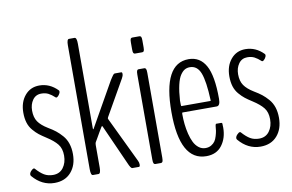

<svg xmlns="http://www.w3.org/2000/svg" viewBox="-75 -840 1491 980"><g transform="rotate(-10 671.0 -350.5)"><path d="M251.5 -123Q251.5 -65.4 220.2 -29.8Q189 5.9 134.3 5.9Q68.8 5.9 21.5 -49.8Q18.6 -53.7 18.6 -57.6Q18.6 -66.4 27.3 -75.9Q36.1 -85.4 42.5 -85.4Q44.4 -85.4 45.9 -84Q68.4 -58.6 87.9 -47.1Q107.4 -35.6 133.8 -35.6Q168 -35.6 186.8 -61Q205.6 -86.4 205.6 -123.5Q205.6 -160.2 187.7 -182.6Q169.9 -205.1 133.3 -228.5Q110.4 -243.2 96.7 -253.9Q83 -264.6 67.9 -282.2Q52.7 -299.8 45.7 -322.5Q38.6 -345.2 38.6 -374.5Q38.6 -428.7 67.4 -463.1Q96.2 -497.6 142.6 -497.6Q196.3 -497.6 236.8 -456.1Q239.3 -453.6 239.3 -449.7Q239.3 -441.4 231.7 -431.6Q224.1 -421.9 218.3 -421.9Q216.3 -421.9 215.3 -422.9Q197.3 -439.5 181.9 -447.3Q166.5 -455.1 145.5 -455.1Q116.7 -455.1 100.6 -432.4Q84.5 -409.7 84.5 -377.4Q84.5 -342.3 99.6 -320.1Q114.7 -297.9 148.4 -277.3Q172.4 -263.2 187.7 -251Q203.1 -238.8 219.2 -220.5Q235.4 -202.1 243.4 -177.7Q251.5 -153.3 251.5 -123Z M333.5 0Q322.3 0 322.3 -31.7V-673.8Q322.3 -705.6 333.5 -705.6H362.3Q374 -705.6 374 -673.8V-234.9Q374 -229.5 376 -229.5L377.4 -231L507.3 -460.4Q513.2 -469.7 515.4 -472.9Q517.6 -476.1 521.5 -481.7Q525.4 -487.3 528.3 -489.3Q531.2 -491.2 533.7 -491.2H566.9Q571.8 -491.2 571.8 -481.9Q571.8 -472.2 564.9 -460.4L460.4 -276.9Q458.5 -272.9 458.5 -271Q458.5 -269.5 459.5 -267.8Q460.4 -266.1 460.4 -265.6L572.8 -31.2Q577.6 -21.5 577.6 -11.7Q577.6 0 571.8 0H537.6Q529.3 0 517.1 -29.8L425.8 -233.9Q424.8 -237.8 422.4 -237.8Q421.4 -237.8 419.4 -235.4Q415 -228.5 404.3 -210.2Q393.6 -191.9 385.3 -177Q377 -162.1 376.5 -162.1Q374 -156.2 374 -147.5V-31.7Q374 0 362.3 0Z M652.8 -573.2Q647 -573.2 644.3 -577.9Q641.6 -582.5 641.6 -597.2V-632.3Q641.6 -647 644.3 -651.6Q647 -656.2 652.8 -656.2H689.9Q695.8 -656.2 698.5 -651.6Q701.2 -647 701.2 -632.3V-597.2Q701.2 -582.5 698.5 -577.9Q695.8 -573.2 689.9 -573.2ZM656.7 0Q650.9 0 648.2 -5.4Q645.5 -10.7 645.5 -25.9V-465.3Q645.5 -480.5 648.2 -485.8Q650.9 -491.2 656.7 -491.2H686Q691.9 -491.2 694.6 -485.8Q697.3 -480.5 697.3 -465.3V-25.9Q697.3 -10.7 694.6 -5.4Q691.9 0 686 0Z M920.9 5.9Q783.7 5.9 783.7 -246.1Q783.7 -497.6 916.5 -497.6Q975.1 -497.6 1004.9 -444.3Q1034.7 -391.1 1034.7 -271.5Q1034.7 -234.9 1016.1 -234.9H839.4Q836.4 -234.9 836.4 -227.5Q836.4 -200.2 839.1 -174.8Q841.8 -149.4 848.1 -123.5Q854.5 -97.7 864 -78.6Q873.5 -59.6 888.9 -47.6Q904.3 -35.6 923.8 -35.6Q940.9 -35.6 953.6 -43.2Q966.3 -50.8 973.1 -60.8Q980 -70.8 984.6 -86.7Q989.3 -102.5 991 -113.5Q992.7 -124.5 993.7 -139.2Q995.6 -148.4 998 -148.4H1023.4Q1029.3 -148.4 1029.8 -142.1V-133.8Q1030.3 -125 1030.3 -123Q1030.3 -68.8 1002.2 -31.5Q974.1 5.9 920.9 5.9ZM838.4 -268.1Q838.4 -268.1 990.7 -268.1Q991.2 -268.1 991.2 -272.5Q987.3 -370.6 970.7 -413.3Q954.1 -456.1 915.5 -456.1Q900.9 -456.1 889.2 -449.5Q877.4 -442.9 866.2 -426.3Q855 -409.7 847.4 -377Q839.8 -344.2 836.9 -296.9Q836.9 -268.1 838.4 -268.1Z M1319.3 -123Q1319.3 -65.4 1288.1 -29.8Q1256.8 5.9 1202.1 5.9Q1136.7 5.9 1089.4 -49.8Q1086.4 -53.7 1086.4 -57.6Q1086.4 -66.4 1095.2 -75.9Q1104 -85.4 1110.4 -85.4Q1112.3 -85.4 1113.8 -84Q1136.2 -58.6 1155.8 -47.1Q1175.3 -35.6 1201.7 -35.6Q1235.8 -35.6 1254.6 -61Q1273.4 -86.4 1273.4 -123.5Q1273.4 -160.2 1255.6 -182.6Q1237.8 -205.1 1201.2 -228.5Q1178.2 -243.2 1164.6 -253.9Q1150.9 -264.6 1135.7 -282.2Q1120.6 -299.8 1113.5 -322.5Q1106.4 -345.2 1106.4 -374.5Q1106.4 -428.7 1135.3 -463.1Q1164.1 -497.6 1210.4 -497.6Q1264.2 -497.6 1304.7 -456.1Q1307.1 -453.6 1307.1 -449.7Q1307.1 -441.4 1299.6 -431.6Q1292 -421.9 1286.1 -421.9Q1284.2 -421.9 1283.2 -422.9Q1265.1 -439.5 1249.8 -447.3Q1234.4 -455.1 1213.4 -455.1Q1184.6 -455.1 1168.5 -432.4Q1152.3 -409.7 1152.3 -377.4Q1152.3 -342.3 1167.5 -320.1Q1182.6 -297.9 1216.3 -277.3Q1240.2 -263.2 1255.6 -251Q1271 -238.8 1287.1 -220.5Q1303.2 -202.1 1311.3 -177.7Q1319.3 -153.3 1319.3 -123Z"/></g></svg>

Font: BenchNine Light
Style: Regular
Weight: 300
Version: Version 1 ; ttfautohint (v0.92.18-e454-dirty) -l 8 -r 50 -G 